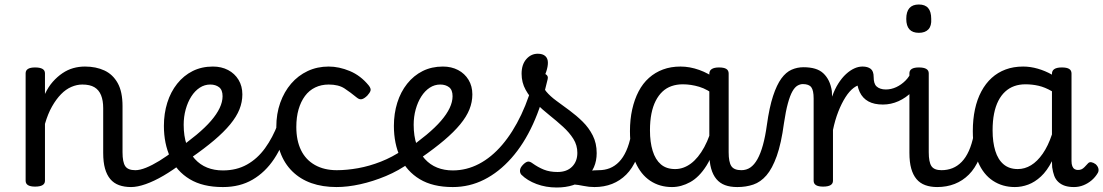

<svg xmlns="http://www.w3.org/2000/svg" viewBox="-20 -815 4906 854"><path d="M563 17Q533 17 509.5 8.5Q486 0 470.5 -18.5Q455 -37 447 -65.5Q439 -94 439 -135V-334Q439 -368 429.5 -391.5Q420 -415 400 -427Q380 -439 346 -439Q322 -439 297.5 -428.5Q273 -418 251.5 -396Q230 -374 211.5 -341.5Q193 -309 180 -264V-11Q180 2 169 8.5Q158 15 136 15Q115 15 104.5 8.5Q94 2 94 -11V-489Q94 -502 104.5 -508.5Q115 -515 136 -515Q158 -515 169 -508.5Q180 -502 180 -489V-397Q195 -429 215 -451.5Q235 -474 258 -489.5Q281 -505 306 -512Q331 -519 358 -519Q407 -519 444.5 -501.5Q482 -484 503.5 -445.5Q525 -407 525 -343V-138Q525 -94 537 -76Q549 -58 582 -58Q596 -58 603 -46.5Q610 -35 608.5 -20.5Q607 -6 596 5.5Q585 17 563 17Z M563 17Q549 17 542.5 5.5Q536 -6 537.5 -20.5Q539 -35 550 -46.5Q561 -58 582 -58Q602 -58 629.5 -69Q657 -80 689.5 -100Q722 -120 757 -147Q770 -158 781.5 -154.5Q793 -151 799.5 -140Q806 -129 805.5 -115.5Q805 -102 793 -92Q749 -58 707 -33.5Q665 -9 628 4Q591 17 563 17Z M762 -146Q815 -183 854 -215.5Q893 -248 918.5 -277.5Q944 -307 957 -334.5Q970 -362 970 -387Q970 -415 954.5 -427Q939 -439 915 -439Q890 -439 868.5 -425Q847 -411 831 -386Q815 -361 806 -328.5Q797 -296 797 -260Q797 -210 810 -172Q823 -134 846.5 -108Q870 -82 901.5 -69.5Q933 -57 971 -57Q986 -57 993 -45.5Q1000 -34 1000 -19.5Q1000 -5 993 6Q986 17 971 17Q882 17 824 -18Q766 -53 737.5 -114.5Q709 -176 709 -255Q709 -310 724 -358Q739 -406 768 -442.5Q797 -479 837 -499Q877 -519 927 -519Q965 -519 994.5 -503.5Q1024 -488 1041 -460Q1058 -432 1058 -395Q1058 -361 1045 -328.5Q1032 -296 1004 -262Q976 -228 933 -191.5Q890 -155 831 -114Z M972 17Q958 17 951 6Q944 -5 944 -19.5Q944 -34 951 -45.5Q958 -57 972 -57Q1032 -57 1078.5 -83Q1125 -109 1159 -156Q1193 -203 1216 -264Q1220 -275 1231.5 -274.5Q1243 -274 1253.5 -266.5Q1264 -259 1260 -247Q1239 -168 1199.5 -108.5Q1160 -49 1103.5 -16Q1047 17 972 17Z M1478 17Q1351 17 1280 -53Q1209 -123 1209 -250Q1209 -309 1226.5 -358Q1244 -407 1275 -443Q1306 -479 1348.5 -499Q1391 -519 1442 -519Q1488 -519 1536 -499Q1584 -479 1620 -435Q1631 -421 1628 -411.5Q1625 -402 1614 -390Q1601 -377 1590 -374Q1579 -371 1567 -381Q1539 -404 1512.5 -421.5Q1486 -439 1442 -439Q1409 -439 1382 -426Q1355 -413 1336.5 -388Q1318 -363 1308 -328.5Q1298 -294 1298 -250Q1298 -190 1319 -147Q1340 -104 1381 -81Q1422 -58 1478 -58Q1492 -58 1499.5 -46.5Q1507 -35 1507 -20.5Q1507 -6 1500 5.5Q1493 17 1478 17Z M1476 17Q1467 17 1462.5 5.5Q1458 -6 1458 -20.5Q1458 -35 1463 -46.5Q1468 -58 1478 -58Q1523 -58 1573 -67Q1623 -76 1674 -96Q1725 -116 1772 -148Q1779 -152 1787 -146Q1795 -140 1801.5 -129Q1808 -118 1809.5 -107.5Q1811 -97 1805 -93Q1754 -56 1696.5 -32Q1639 -8 1582.5 4.5Q1526 17 1476 17Z M1785 -146Q1838 -183 1877 -215.5Q1916 -248 1941.5 -277.5Q1967 -307 1980 -334.5Q1993 -362 1993 -387Q1993 -415 1977.5 -427Q1962 -439 1938 -439Q1913 -439 1891.5 -425Q1870 -411 1854 -386Q1838 -361 1829 -328.5Q1820 -296 1820 -260Q1820 -210 1833 -172Q1846 -134 1869.5 -108Q1893 -82 1924.5 -69.5Q1956 -57 1994 -57Q2009 -57 2016 -45.5Q2023 -34 2023 -19.5Q2023 -5 2016 6Q2009 17 1994 17Q1905 17 1847 -18Q1789 -53 1760.5 -114.5Q1732 -176 1732 -255Q1732 -310 1747 -358Q1762 -406 1791 -442.5Q1820 -479 1860 -499Q1900 -519 1950 -519Q1988 -519 2017.5 -503.5Q2047 -488 2064 -460Q2081 -432 2081 -395Q2081 -361 2068 -328.5Q2055 -296 2027 -262Q1999 -228 1956 -191.5Q1913 -155 1854 -114Z M1994 17Q1975 17 1966 6Q1957 -5 1957 -19.5Q1957 -34 1966 -45.5Q1975 -57 1994 -57Q2055 -57 2110.5 -86Q2166 -115 2213.5 -170.5Q2261 -226 2298.5 -305Q2336 -384 2360 -484Q2363 -493 2377.5 -493Q2392 -493 2406 -485.5Q2420 -478 2416 -463Q2391 -351 2350.5 -262.5Q2310 -174 2254.5 -111.5Q2199 -49 2133.5 -16Q2068 17 1994 17Z M2624 17Q2600 17 2576 12Q2552 7 2528.5 5Q2505 3 2478 13L2500 -20Q2533 -35 2558 -43.5Q2583 -52 2603 -55Q2623 -58 2643 -58Q2652 -58 2654 -46.5Q2656 -35 2652 -20.5Q2648 -6 2640.5 5.5Q2633 17 2624 17ZM2456 19Q2408 19 2366.5 3.5Q2325 -12 2299 -38Q2292 -46 2293 -58Q2294 -70 2307 -83Q2318 -94 2327 -96Q2336 -98 2348 -89Q2373 -71 2399 -60.5Q2425 -50 2460 -50Q2501 -50 2524.5 -73.5Q2548 -97 2548 -135Q2548 -169 2530.5 -197Q2513 -225 2484.5 -251Q2456 -277 2424 -302.5Q2392 -328 2364 -355.5Q2336 -383 2318 -415.5Q2300 -448 2300 -487Q2300 -528 2321 -552Q2342 -576 2372 -576Q2394 -576 2405.5 -565.5Q2417 -555 2417 -536Q2417 -519 2410 -497.5Q2403 -476 2392 -452Q2392 -429 2409.5 -408Q2427 -387 2455 -366.5Q2483 -346 2513.5 -323.5Q2544 -301 2571.5 -274Q2599 -247 2616.5 -212.5Q2634 -178 2634 -134Q2634 -65 2585.5 -23Q2537 19 2456 19Z M2624 17Q2610 17 2603.5 5.5Q2597 -6 2598.5 -20.5Q2600 -35 2611 -46.5Q2622 -58 2643 -58Q2670 -58 2692.5 -67Q2715 -76 2733.5 -95Q2752 -114 2765.5 -144Q2779 -174 2787 -215Q2790 -230 2803 -233.5Q2816 -237 2828 -232Q2840 -227 2838 -212Q2830 -153 2811.5 -109.5Q2793 -66 2765.5 -38.5Q2738 -11 2702.5 3Q2667 17 2624 17Z M2969 17Q2914 17 2872 -11Q2830 -39 2806 -94Q2782 -149 2782 -232Q2782 -284 2792 -328.5Q2802 -373 2820.5 -408.5Q2839 -444 2866.5 -468.5Q2894 -493 2929 -506Q2964 -519 3007 -519Q3048 -519 3090 -504Q3132 -489 3167 -462V-386Q3127 -418 3090 -429Q3053 -440 3017 -440Q2990 -440 2967 -432Q2944 -424 2926.5 -407.5Q2909 -391 2896.5 -366.5Q2884 -342 2877.5 -309.5Q2871 -277 2871 -235Q2871 -183 2883 -144Q2895 -105 2919.5 -84Q2944 -63 2983 -63Q3020 -63 3053 -87.5Q3086 -112 3112.5 -160.5Q3139 -209 3156 -282L3173 -217Q3155 -130 3122.5 -78.5Q3090 -27 3050 -5Q3010 17 2969 17ZM3259 17Q3228 17 3205 8.5Q3182 0 3166.5 -18.5Q3151 -37 3143 -65.5Q3135 -94 3135 -135V-487Q3135 -501 3146 -508Q3157 -515 3178 -515Q3200 -515 3210.5 -508.5Q3221 -502 3221 -488V-138Q3221 -94 3233 -76Q3245 -58 3278 -58Q3288 -58 3293 -46.5Q3298 -35 3296.5 -20.5Q3295 -6 3286 5.5Q3277 17 3259 17Z M3260 17Q3251 17 3246.5 5.5Q3242 -6 3244 -20.5Q3246 -35 3254 -46.5Q3262 -58 3277 -58Q3300 -58 3317.5 -70Q3335 -82 3349 -107Q3363 -132 3373.5 -170Q3384 -208 3391 -259Q3402 -338 3418.5 -388Q3435 -438 3455.5 -466Q3476 -494 3501 -505Q3526 -516 3554 -516Q3564 -516 3568.5 -504.5Q3573 -493 3572 -478.5Q3571 -464 3565.5 -452.5Q3560 -441 3551 -441Q3539 -441 3527 -434Q3515 -427 3504.5 -408.5Q3494 -390 3484.5 -355.5Q3475 -321 3467 -267Q3455 -177 3435 -121Q3415 -65 3389 -35Q3363 -5 3330.5 6Q3298 17 3260 17Z M3641 15Q3620 15 3609.5 8.5Q3599 2 3599 -11V-377Q3599 -413 3588.5 -427Q3578 -441 3551 -441Q3536 -441 3529 -452.5Q3522 -464 3522 -478.5Q3522 -493 3530 -504.5Q3538 -516 3553 -516Q3583 -516 3605 -509.5Q3627 -503 3642 -489Q3657 -475 3666.5 -455.5Q3676 -436 3680 -410L3681 -385Q3693 -419 3709 -444Q3725 -469 3743 -485.5Q3761 -502 3779.5 -510.5Q3798 -519 3816 -519Q3835 -519 3844.5 -507Q3854 -495 3854 -479Q3854 -463 3844.5 -451Q3835 -439 3816 -439Q3797 -439 3777.5 -424.5Q3758 -410 3740.5 -382.5Q3723 -355 3708.5 -318Q3694 -281 3685 -237V-11Q3685 2 3674 8.5Q3663 15 3641 15Z M3907 -350Q3868 -350 3842.5 -364Q3817 -378 3804 -405.5Q3791 -433 3790 -472L3817 -519Q3839 -519 3852.5 -509Q3866 -499 3866 -472Q3866 -458 3869 -447.5Q3872 -437 3879 -430.5Q3886 -424 3896.5 -420.5Q3907 -417 3920 -417Q3944 -417 3966.5 -427.5Q3989 -438 4007.5 -456.5Q4026 -475 4035 -499Q4040 -507 4051 -503.5Q4062 -500 4071 -489.5Q4080 -479 4076 -469Q4063 -434 4036.5 -407Q4010 -380 3976.5 -365Q3943 -350 3907 -350Z M4149 17Q4119 17 4095.5 8.5Q4072 0 4056.5 -18.5Q4041 -37 4033 -65.5Q4025 -94 4025 -135V-489Q4025 -502 4035.5 -508.5Q4046 -515 4067 -515Q4089 -515 4100 -508.5Q4111 -502 4111 -489V-138Q4111 -94 4123 -76Q4135 -58 4168 -58Q4182 -58 4189 -46.5Q4196 -35 4194.5 -20.5Q4193 -6 4182 5.5Q4171 17 4149 17ZM4067 -669Q4039 -669 4025 -684.5Q4011 -700 4011 -731Q4011 -763 4025 -779Q4039 -795 4067 -795Q4095 -795 4108.5 -779Q4122 -763 4122 -731Q4124 -700 4109.5 -684.5Q4095 -669 4067 -669Z M4148 17Q4134 17 4127.5 5.5Q4121 -6 4122.5 -20.5Q4124 -35 4135 -46.5Q4146 -58 4167 -58Q4194 -58 4216.5 -67Q4239 -76 4257.5 -95Q4276 -114 4289.5 -144Q4303 -174 4311 -215Q4314 -230 4327 -233.5Q4340 -237 4352 -232Q4364 -227 4362 -212Q4354 -153 4335.5 -109.5Q4317 -66 4289.5 -38.5Q4262 -11 4226.5 3Q4191 17 4148 17Z M4494 17Q4439 17 4396.5 -11Q4354 -39 4330.5 -94Q4307 -149 4307 -232Q4307 -284 4316.5 -328.5Q4326 -373 4345 -408.5Q4364 -444 4391 -468.5Q4418 -493 4453 -506Q4488 -519 4531 -519Q4563 -519 4596 -509.5Q4629 -500 4659 -483V-487Q4659 -501 4670 -508Q4681 -515 4703 -515Q4725 -515 4735.5 -508.5Q4746 -502 4746 -488V-99Q4746 -85 4749.5 -76Q4753 -67 4759.5 -63Q4766 -59 4774 -59Q4784 -59 4790.5 -62Q4797 -65 4803.5 -71.5Q4810 -78 4819 -88Q4825 -95 4834 -93.5Q4843 -92 4853 -85Q4863 -76 4865.5 -65.5Q4868 -55 4863 -46Q4852 -27 4835.5 -13Q4819 1 4799 9Q4779 17 4757 17Q4734 17 4717 11.5Q4700 6 4687.5 -5.5Q4675 -17 4669 -33.5Q4663 -50 4660 -71Q4660 -76 4659.5 -83Q4659 -90 4659 -98Q4637 -55 4610 -30Q4583 -5 4553.5 6Q4524 17 4494 17ZM4395 -235Q4395 -183 4407 -144Q4419 -105 4444 -84Q4469 -63 4507 -63Q4538 -63 4566 -80Q4594 -97 4618 -131.5Q4642 -166 4659 -217V-409Q4628 -427 4599.5 -433.5Q4571 -440 4541 -440Q4514 -440 4491.5 -432Q4469 -424 4451 -407.5Q4433 -391 4420.5 -366.5Q4408 -342 4401.5 -309.5Q4395 -277 4395 -235Z"/></svg>

Font: Playwrite HR Lijeva
Style: Regular
Weight: 400
Designer: Veronika Burian, José Scaglione
Foundry: TypeTogether
Version: Version 1.002